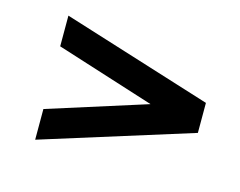

<svg xmlns="http://www.w3.org/2000/svg" viewBox="-63 -578 696 556"><g transform="rotate(15 285.0 -300.0)"><path d="M530 -255 80 -114V-206L376 -300L80 -394V-486L530 -345Z"/></g></svg>

Font: Gauge Heavy
Style: Heavy
Weight: 900
Designer: Daniel Pimley
Foundry: Daniel Pimley
Version: Version 2.0